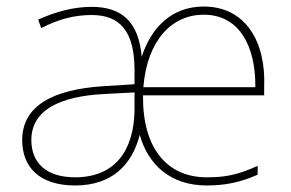

<svg xmlns="http://www.w3.org/2000/svg" viewBox="-20 -558 890 588"><path d="M604 -538C506 -538 443 -474 414 -384C405 -490 354 -537 261 -537C205 -537 150 -522 97 -498L106 -472C163 -501 211 -512 261 -512C347 -512 392 -463 392 -343V-300L296 -294C142 -284 48 -234 48 -129C48 -45 102 10 210 10C322 10 384 -52 408 -145C433 -55 501 10 613 10C670 10 718 0 769 -23V-50C707 -22 670 -15 613 -15C491 -15 416 -105 418 -266H789V-291C795 -430 732 -538 604 -538ZM604 -513C709 -513 763 -423 762 -291H419C431 -436 507 -513 604 -513ZM298 -270 392 -275V-220C390 -99 334 -15 210 -15C123 -15 76 -58 76 -129C76 -222 165 -263 298 -270Z"/></svg>

Font: Noto Sans Devanagari UI Thin
Style: Regular
Weight: 100
Designer: Jelle Bosma - Monotype Design Team
Foundry: Monotype Imaging Inc.
Version: Version 2.004